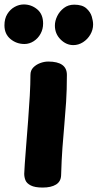

<svg xmlns="http://www.w3.org/2000/svg" viewBox="-57 -829 439 864"><path d="M80 -492Q80 -512 92.5 -525Q105 -538 123.5 -545Q142 -552 160 -552Q202 -552 223 -537Q244 -522 244 -492Q244 -424 240.5 -370.5Q237 -317 232.5 -267.5Q228 -218 224 -164Q220 -110 218 -40Q217 -12 195 1.5Q173 15 135 15Q100 15 81.5 5.5Q63 -4 57.5 -18Q52 -32 52 -47Q52 -56 54.5 -91.5Q57 -127 61 -177.5Q65 -228 69.5 -286Q74 -344 77 -398Q80 -452 80 -492ZM53 -631Q17 -631 -10 -653.5Q-37 -676 -37 -715Q-37 -745 -24 -766Q-11 -787 9 -798Q29 -809 50 -809Q84 -809 110.5 -787Q137 -765 137 -723Q137 -698 125.5 -677Q114 -656 94.5 -643.5Q75 -631 53 -631ZM273 -626Q241 -626 215.5 -651.5Q190 -677 190 -714Q190 -735 200.5 -756.5Q211 -778 230.5 -793Q250 -808 277 -808Q313 -808 331.5 -791.5Q350 -775 356 -754.5Q362 -734 362 -719Q362 -695 349.5 -673.5Q337 -652 316.5 -639Q296 -626 273 -626Z"/></svg>

Font: Playpen Sans Arabic
Style: Bold
Weight: 700
Version: Version 2.000